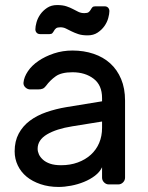

<svg xmlns="http://www.w3.org/2000/svg" viewBox="-20 -730 586 760"><path d="M38 0ZM38 -131Q38 -171 54 -201Q70 -231 98 -252Q126 -273 163.5 -286Q201 -299 243 -306L384 -329V-342Q384 -393 350.5 -418.5Q317 -444 267 -444Q223 -444 200.5 -428Q178 -412 162 -390Q156 -382 149 -379Q142 -376 130 -376H100Q89 -376 80.5 -384Q72 -392 73 -403Q75 -425 90.5 -448Q106 -471 132.5 -489Q159 -507 193.5 -518.5Q228 -530 267 -530Q312 -530 350.5 -517Q389 -504 416.5 -479Q444 -454 459.5 -417Q475 -380 475 -332V-27Q475 -16 467 -8Q459 0 448 0H411Q400 0 392 -8Q384 -16 384 -27V-68Q375 -49 356 -34.5Q337 -20 312.5 -10Q288 0 261.5 5Q235 10 212 10Q173 10 140.5 -1Q108 -12 85.5 -30.5Q63 -49 50.5 -75Q38 -101 38 -131ZM222 -76Q258 -76 288 -87Q318 -98 339.5 -117.5Q361 -137 372.5 -164Q384 -191 384 -224V-249L266 -230Q203 -220 166 -198Q129 -176 129 -141Q129 -130 134 -119Q139 -108 150 -98Q161 -88 178.5 -82Q196 -76 222 -76ZM327 -590Q305 -590 290 -595Q275 -600 263 -606Q251 -612 241 -617Q231 -622 219 -622Q207 -622 202 -618Q197 -614 194 -608.5Q191 -603 187.5 -599Q184 -595 176 -595H139Q130 -595 125 -600.5Q120 -606 120 -614Q120 -625 124.5 -641.5Q129 -658 139.5 -673Q150 -688 166.5 -699Q183 -710 206 -710Q228 -710 243 -705Q258 -700 269 -694Q280 -688 290.5 -683Q301 -678 314 -678Q326 -678 331 -682Q336 -686 339 -691.5Q342 -697 345.5 -701Q349 -705 357 -705H394Q403 -705 408 -699.5Q413 -694 413 -686Q413 -675 408.5 -658.5Q404 -642 393.5 -627Q383 -612 366.5 -601Q350 -590 327 -590Z"/></svg>

Font: Rubik
Style: Regular
Weight: 400
Designer: Hubert & Fischer
Foundry: Hubert & Fischer
Version: Version 1.002; ttfautohint (v1.6)